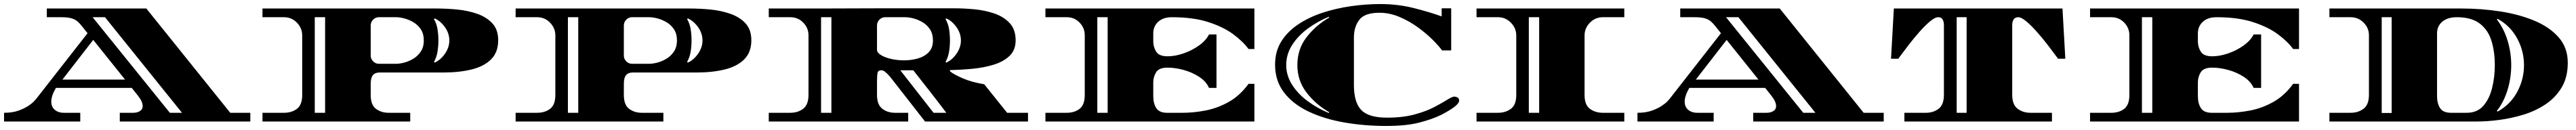

<svg xmlns="http://www.w3.org/2000/svg" viewBox="-34 -600 12711 642"><path d="M-14 0V-43Q27 -43 56.5 -53.5Q86 -64 105.5 -77Q125 -90 134.5 -100.5Q144 -111 144 -111L398 -436L370 -471Q359 -485 348 -494.5Q337 -504 319 -509.5Q301 -515 267 -515H197V-558H688L1102 -43H1201V0H557V-43H623Q643 -43 656.5 -51.5Q670 -60 670 -76Q670 -98 647 -127L616 -166H242Q219 -127 219 -98Q219 -72 236.5 -57.5Q254 -43 280 -43H362V0ZM804 -43H864L484 -515H423ZM274 -207H583L426 -403Z M1261 0V-43H1367Q1405 -43 1431 -62.5Q1457 -82 1457 -131V-425Q1457 -461 1431 -488Q1405 -515 1367 -515H1261V-558H2121Q2169 -558 2221.5 -553Q2274 -548 2320 -532Q2366 -516 2395 -485Q2424 -454 2424 -401Q2424 -342 2389 -307Q2354 -272 2293 -257Q2232 -242 2155 -242H1839Q1817 -242 1806 -229Q1795 -216 1795 -186V-131Q1795 -82 1821 -62.5Q1847 -43 1884 -43H1990V0ZM1519 -43H1570V-515H1519ZM1835 -285H1921Q1938 -285 1961 -291Q1984 -297 2006 -310.5Q2028 -324 2042.5 -346Q2057 -368 2057 -400Q2057 -433 2042.5 -455Q2028 -477 2006 -490Q1984 -503 1961 -509Q1938 -515 1921 -515H1835Q1819 -515 1807 -503Q1795 -491 1795 -474V-325Q1795 -309 1807 -297Q1819 -285 1835 -285ZM2111 -291Q2140 -304 2161.5 -335Q2183 -366 2183 -400Q2183 -435 2161.5 -465.5Q2140 -496 2111 -509L2107 -506Q2120 -484 2124.5 -456.5Q2129 -429 2129 -400Q2129 -372 2124.5 -344.5Q2120 -317 2107 -294Z M2510 0V-43H2616Q2654 -43 2680 -62.5Q2706 -82 2706 -131V-425Q2706 -461 2680 -488Q2654 -515 2616 -515H2510V-558H3370Q3418 -558 3470.5 -553Q3523 -548 3569 -532Q3615 -516 3644 -485Q3673 -454 3673 -401Q3673 -342 3638 -307Q3603 -272 3542 -257Q3481 -242 3404 -242H3088Q3066 -242 3055 -229Q3044 -216 3044 -186V-131Q3044 -82 3070 -62.5Q3096 -43 3133 -43H3239V0ZM2768 -43H2819V-515H2768ZM3084 -285H3170Q3187 -285 3210 -291Q3233 -297 3255 -310.5Q3277 -324 3291.5 -346Q3306 -368 3306 -400Q3306 -433 3291.5 -455Q3277 -477 3255 -490Q3233 -503 3210 -509Q3187 -515 3170 -515H3084Q3068 -515 3056 -503Q3044 -491 3044 -474V-325Q3044 -309 3056 -297Q3068 -285 3084 -285ZM3360 -291Q3389 -304 3410.5 -335Q3432 -366 3432 -400Q3432 -435 3410.5 -465.5Q3389 -496 3360 -509L3356 -506Q3369 -484 3373.5 -456.5Q3378 -429 3378 -400Q3378 -372 3373.5 -344.5Q3369 -317 3356 -294Z M3759 0V-43H3865Q3903 -43 3929 -63Q3955 -83 3955 -132V-425Q3955 -462 3929 -488.5Q3903 -515 3865 -515H3759V-558Q3759 -558 3792 -558Q3825 -558 3881.5 -558Q3938 -558 4010 -558Q4082 -558 4162 -558.5Q4242 -559 4321 -559Q4400 -559 4470.5 -559Q4541 -559 4594.5 -559Q4648 -559 4675 -559Q4722 -559 4774.5 -554Q4827 -549 4873 -533Q4919 -517 4948 -485.5Q4977 -454 4977 -401Q4977 -353 4947.5 -324.5Q4918 -296 4870 -281Q4822 -266 4765 -260.5Q4708 -255 4653 -254V-248Q4671 -233 4715.5 -213.5Q4760 -194 4822 -184L4935 -43H5038V0H4530L4359 -219Q4359 -219 4351.5 -227.5Q4344 -236 4334 -244.5Q4324 -253 4314 -253Q4298 -253 4295.5 -239Q4293 -225 4293 -195V-132Q4293 -83 4319 -63Q4345 -43 4382 -43H4447V0ZM4017 -43H4068V-515H4017ZM4427 -302Q4463 -302 4495.5 -311.5Q4528 -321 4548.5 -342.5Q4569 -364 4569 -400Q4569 -433 4554.5 -455Q4540 -477 4518 -490Q4496 -503 4473 -509Q4450 -515 4433 -515H4333Q4317 -515 4305 -503Q4293 -491 4293 -474V-354Q4293 -340 4312.5 -328Q4332 -316 4362.5 -309Q4393 -302 4427 -302ZM4635 -291Q4664 -304 4685.5 -335Q4707 -366 4707 -400Q4707 -435 4685.5 -465.5Q4664 -496 4635 -509L4631 -506Q4644 -484 4648.5 -456.5Q4653 -429 4653 -400Q4653 -372 4648.5 -344.5Q4644 -317 4631 -294ZM4572 -43H4635Q4595 -96 4554 -148.5Q4513 -201 4472 -253H4408Z M5124 0V-43H5229Q5267 -43 5292.5 -62.5Q5318 -82 5318 -131V-426Q5318 -462 5292.5 -488.5Q5267 -515 5229 -515H5124V-558H6155V-358H6126Q6099 -395 6050.5 -431Q6002 -467 5927.5 -491Q5853 -515 5748 -515Q5705 -515 5680.5 -492.5Q5656 -470 5656 -435V-395Q5656 -369 5670 -345.5Q5684 -322 5727 -322Q5764 -322 5806 -336.5Q5848 -351 5882.5 -376Q5917 -401 5931 -430H5968V-166H5931Q5917 -198 5882.5 -220.5Q5848 -243 5806 -254.5Q5764 -266 5727 -266Q5684 -266 5670 -243Q5656 -220 5656 -193V-126Q5656 -89 5671 -66Q5686 -43 5724 -43H5801Q5856 -43 5915 -54.5Q5974 -66 6029 -97Q6084 -128 6126 -186H6155V0ZM5380 -43H5431V-515H5380Z M6806 22Q6696 22 6597 4.5Q6498 -13 6421.5 -49.5Q6345 -86 6301 -143.5Q6257 -201 6257 -281Q6257 -346 6287.5 -395Q6318 -444 6371 -479.5Q6424 -515 6491 -537Q6558 -559 6631.5 -569.5Q6705 -580 6776 -580Q6861 -580 6938 -561Q7015 -542 7079 -519V-559H7126V-351H7081Q7066 -372 7034.5 -403.5Q7003 -435 6961 -465.5Q6919 -496 6870.5 -516.5Q6822 -537 6772 -537Q6699 -537 6672.5 -502Q6646 -467 6646 -415V-180Q6646 -95 6682 -57Q6718 -19 6809 -19Q6887 -19 6944.5 -34.5Q7002 -50 7042 -71Q7082 -92 7106.5 -107.5Q7131 -123 7142 -123Q7148 -123 7156.5 -119Q7165 -115 7165 -103Q7165 -90 7141.5 -72Q7118 -54 7075 -32Q7032 -11 6968 5.5Q6904 22 6806 22ZM6522 -42 6524 -46Q6459 -83 6413 -142Q6367 -201 6367 -279Q6367 -358 6413 -417Q6459 -476 6524 -513L6522 -517Q6466 -494 6418 -458.5Q6370 -423 6341 -377.5Q6312 -332 6312 -279Q6312 -227 6341 -181.5Q6370 -136 6418 -100.5Q6466 -65 6522 -42Z M7251 0V-43H7357Q7394 -43 7420.5 -62.5Q7447 -82 7447 -131V-425Q7447 -461 7420.5 -488Q7394 -515 7357 -515H7251V-558H7980V-515H7874Q7837 -515 7810.5 -488Q7784 -461 7784 -425V-131Q7784 -82 7810.5 -62.5Q7837 -43 7874 -43H7980V0ZM7509 -43H7560V-515H7509Z M8045 0V-43Q8086 -43 8115.5 -53.5Q8145 -64 8164.5 -77Q8184 -90 8193.5 -100.5Q8203 -111 8203 -111L8457 -436L8429 -471Q8418 -485 8407 -494.5Q8396 -504 8378 -509.5Q8360 -515 8326 -515H8256V-558H8747L9161 -43H9260V0H8616V-43H8682Q8702 -43 8715.5 -51.5Q8729 -60 8729 -76Q8729 -98 8706 -127L8675 -166H8301Q8278 -127 8278 -98Q8278 -72 8295.5 -57.5Q8313 -43 8339 -43H8421V0ZM8863 -43H8923L8543 -515H8482ZM8333 -207H8642L8485 -403Z M9362 0V-43H9468Q9505 -43 9531 -63Q9557 -83 9557 -132V-476Q9557 -493 9550.5 -504Q9544 -515 9529 -515Q9513 -515 9488.5 -494.5Q9464 -474 9437 -443.5Q9410 -413 9386 -382Q9362 -351 9347 -330.5Q9332 -310 9332 -310H9296L9310 -558H10142L10156 -310H10120Q10120 -310 10105 -330.5Q10090 -351 10066 -382Q10042 -413 10015 -443.5Q9988 -474 9963.5 -494.5Q9939 -515 9924 -515Q9908 -515 9901 -504Q9894 -493 9894 -476V-132Q9894 -83 9920.5 -63Q9947 -43 9984 -43H10090V0ZM9620 -43H9669V-515H9620Z M10278 0V-43H10383Q10421 -43 10446.5 -62.5Q10472 -82 10472 -131V-426Q10472 -462 10446.5 -488.5Q10421 -515 10383 -515H10278V-558H11309V-358H11280Q11253 -395 11204.5 -431Q11156 -467 11081.5 -491Q11007 -515 10902 -515Q10859 -515 10834.5 -492.5Q10810 -470 10810 -435V-395Q10810 -369 10824 -345.5Q10838 -322 10881 -322Q10918 -322 10960 -336.5Q11002 -351 11036.5 -376Q11071 -401 11085 -430H11122V-166H11085Q11071 -198 11036.5 -220.5Q11002 -243 10960 -254.5Q10918 -266 10881 -266Q10838 -266 10824 -243Q10810 -220 10810 -193V-126Q10810 -89 10825 -66Q10840 -43 10878 -43H10955Q11010 -43 11069 -54.5Q11128 -66 11183 -97Q11238 -128 11280 -186H11309V0ZM10534 -43H10585V-515H10534Z M11459 0V-43H11564Q11601 -43 11627.5 -63Q11654 -83 11654 -132V-426Q11654 -462 11627.5 -488.5Q11601 -515 11564 -515H11459V-558H12111Q12209 -558 12302.5 -543.5Q12396 -529 12471 -497.5Q12546 -466 12590.5 -415Q12635 -364 12635 -290Q12635 -218 12604.5 -167.5Q12574 -117 12524 -84Q12474 -51 12414 -33Q12354 -15 12295 -7.5Q12236 0 12188 0ZM11717 -42H11766V-515H11717ZM12059 -43H12136Q12188 -43 12218 -77Q12248 -111 12261.5 -165Q12275 -219 12275 -278Q12275 -345 12258.5 -398.5Q12242 -452 12201 -483.5Q12160 -515 12088 -515Q12042 -515 12016 -493Q11990 -471 11990 -435V-126Q11990 -89 12005 -66Q12020 -43 12059 -43ZM12289 -49Q12352 -84 12385.5 -146Q12419 -208 12419 -278Q12419 -348 12385.5 -410Q12352 -472 12289 -507L12285 -504Q12320 -459 12338 -399.5Q12356 -340 12356 -278Q12356 -216 12338 -156.5Q12320 -97 12285 -52Z"/></svg>

Font: Diplomata SC
Style: Regular
Weight: 400
Designer: Eduardo Rodriguez Tunni
Foundry: Eduardo Rodriguez Tunni
Version: Version 1.002; ttfautohint (v1.8.4.7-5d5b);gftools[0.9.23]